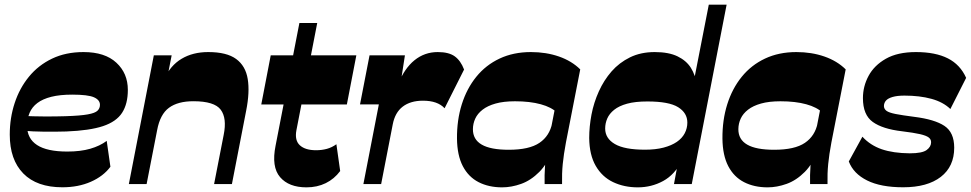

<svg xmlns="http://www.w3.org/2000/svg" viewBox="-20 -792 4176 826"><path d="M248.3 13.7Q138.6 13.7 80.3 -45.6Q22 -105 22 -212.9Q22 -284.6 43.1 -348.6Q64.1 -412.7 104.6 -462.1Q145.1 -511.6 204.1 -539.8Q263 -568 339.3 -568Q431.3 -568 480.6 -522.3Q530 -476.6 530 -405.3Q530 -345.1 505.3 -306.9Q480.6 -268.6 423.1 -249.4Q365.6 -230.3 265.7 -226.4Q218.7 -225 169.9 -225.5Q121.1 -226 78.1 -229.7V-293.3Q123 -291.3 170.5 -291Q218 -290.7 261.9 -292.1Q325.9 -294.1 357.6 -299.9Q389.3 -305.6 399.6 -315.9Q410 -326.1 410 -341.1Q410 -362.1 384.1 -373.5Q358.3 -384.9 290.7 -384.9Q237.9 -384.9 200.9 -375.6Q163.9 -366.3 140.9 -348.9Q117.9 -331.6 107.3 -306.6Q96.7 -281.6 96.7 -249.7Q96.7 -196 139.5 -168Q182.3 -140 269.6 -140Q326.3 -140 368 -152Q409.7 -164 439.1 -185.9L455 -74.6Q424.6 -33.7 370.7 -10Q316.9 13.7 248.3 13.7Z M534.3 0 641.8 -554H718.5L693.2 -424.7L686.5 -452Q713 -510.5 761.4 -539.2Q809.7 -568 875.7 -568Q955.5 -568 996 -538.2Q1036.5 -508.5 1045.7 -452.2Q1055 -396 1039 -315.7L977.7 0H901L942.3 -211.8Q956.8 -283.5 929.6 -320Q902.5 -356.5 812 -356.5Q745.3 -356.5 707 -328.4Q668.7 -300.3 656 -232L610.7 0Z M1298.5 14Q1222.5 14 1184.9 -30Q1147.2 -74 1165.5 -165L1268 -693H1344.7L1255.2 -231.7Q1247 -188 1270.1 -166.9Q1293.2 -145.7 1339.7 -145.7Q1364.2 -145.7 1386.1 -151.6Q1408 -157.5 1427.2 -171.5L1443.5 -56.2Q1418.2 -22.2 1381.4 -4.1Q1344.5 14 1298.5 14ZM1104 -342.5 1144.7 -554H1513L1472.2 -342.5Z M1543.3 0 1609.8 -342.8H1528.8L1569.8 -554H1722L1699.5 -408.7L1691.5 -427.5Q1719.5 -497.5 1763 -532.7Q1806.5 -568 1863.2 -568Q1911 -568 1936.5 -549.5Q1962 -531 1976.5 -492.8L1892.7 -326.3Q1862.5 -358.8 1799.8 -358.8Q1746 -358.8 1712.6 -333.3Q1679.2 -307.8 1669.5 -256.3L1619.7 0Z M2376.8 -307Q2352.8 -330.8 2306.3 -343.5Q2259.8 -356.3 2195.5 -356.3Q2146.5 -356.3 2112.1 -346.6Q2077.8 -337 2056.1 -320.1Q2034.5 -303.3 2024.6 -281.8Q2014.7 -260.3 2014.5 -236.5Q2014.2 -192 2052.4 -169.9Q2090.5 -147.7 2168.7 -147.7Q2257 -147.7 2300.8 -177.5Q2344.5 -207.2 2355.5 -262.5L2359.3 -152.7Q2336.8 -89.3 2300.3 -52.5Q2263.8 -15.8 2222 -0.9Q2180.3 14 2140.3 14Q2082.5 14 2038.9 -8.4Q1995.3 -30.8 1971 -77.3Q1946.8 -123.8 1946 -195.5Q1945.3 -275 1966.6 -343Q1988 -411 2029 -461.6Q2070 -512.2 2129.4 -540.1Q2188.8 -568 2264 -568Q2329.5 -568 2384.6 -548.9Q2439.7 -529.7 2476.2 -493.5ZM2323 0Q2322 -38 2324.8 -78.7Q2327.5 -119.5 2335.3 -161L2401 -498.8L2476.2 -493.5L2414.7 -179Q2405 -127.3 2401 -86.5Q2397 -45.8 2398 0Z M2723.8 14Q2665 14 2617.6 -8.5Q2570.3 -31 2542.9 -78.4Q2515.5 -125.8 2514.8 -198.5Q2514.8 -247 2524.6 -298.9Q2534.5 -350.7 2556.3 -398.9Q2578 -447 2611.1 -484.9Q2644.3 -522.7 2690.5 -545.4Q2736.8 -568 2796.5 -568Q2856.8 -568 2894.8 -549.6Q2932.8 -531.2 2952.3 -500.1Q2971.8 -469 2976.5 -430.2L2959 -412.7L3029.3 -772H3106L2956 0H2879.5L2901 -116.5L2913.8 -101.5Q2883 -40.5 2832.9 -13.3Q2782.8 14 2723.8 14ZM2755 -148Q2800.5 -148 2834.8 -157Q2869 -166 2891.8 -181.6Q2914.5 -197.2 2925.8 -218.8Q2937 -240.3 2937 -264.8Q2937 -306 2897.5 -330.8Q2858 -355.5 2765 -355.5Q2712.5 -355.5 2677.8 -345.9Q2643 -336.3 2622.2 -319.6Q2601.5 -303 2592.5 -282.3Q2583.5 -261.5 2583.5 -239Q2583.5 -196.7 2625.1 -172.4Q2666.7 -148 2755 -148Z M3518.8 -307Q3494.8 -330.8 3448.3 -343.5Q3401.8 -356.3 3337.5 -356.3Q3288.5 -356.3 3254.1 -346.6Q3219.8 -337 3198.1 -320.1Q3176.5 -303.3 3166.6 -281.8Q3156.7 -260.3 3156.5 -236.5Q3156.2 -192 3194.4 -169.9Q3232.5 -147.7 3310.7 -147.7Q3399 -147.7 3442.8 -177.5Q3486.5 -207.2 3497.5 -262.5L3501.3 -152.7Q3478.8 -89.3 3442.3 -52.5Q3405.8 -15.8 3364 -0.9Q3322.3 14 3282.3 14Q3224.5 14 3180.9 -8.4Q3137.3 -30.8 3113 -77.3Q3088.8 -123.8 3088 -195.5Q3087.3 -275 3108.6 -343Q3130 -411 3171 -461.6Q3212 -512.2 3271.4 -540.1Q3330.8 -568 3406 -568Q3471.5 -568 3526.6 -548.9Q3581.7 -529.7 3618.2 -493.5ZM3465 0Q3464 -38 3466.8 -78.7Q3469.5 -119.5 3477.3 -161L3543 -498.8L3618.2 -493.5L3556.7 -179Q3547 -127.3 3543 -86.5Q3539 -45.8 3540 0Z M3865.3 13.7Q3769.4 13.7 3710.5 -15.6Q3651.6 -44.9 3631.6 -97.4L3690.1 -203.9Q3724 -166.9 3773.4 -149.9Q3822.9 -133 3893.7 -132.4Q3947.3 -132.4 3966.5 -146.6Q3985.7 -160.7 3985.7 -180.1Q3985.7 -192.6 3975.3 -200.6Q3964.9 -208.7 3938.1 -214.9Q3911.4 -221.1 3860.3 -227.3Q3777 -237 3734.7 -267.4Q3692.4 -297.7 3692.4 -369.9Q3692.4 -420.6 3716.7 -465.7Q3741 -510.9 3791.3 -539.4Q3841.6 -568 3920.4 -568Q4004.4 -568 4057.8 -540.9Q4111.1 -513.9 4136.4 -457L4068.6 -323Q4037.7 -352.9 3987.2 -366.8Q3936.7 -380.7 3871 -380.7Q3840.3 -380.7 3820.2 -374.9Q3800.1 -369.1 3791.4 -359.1Q3782.7 -349 3782.7 -335.3Q3783.3 -322.9 3793.9 -315.1Q3804.4 -307.3 3833 -301.6Q3861.6 -296 3913.6 -289.3Q4000.9 -278.4 4043 -250.4Q4085.1 -222.4 4085.1 -156.6Q4085.1 -75.7 4027.4 -31Q3969.6 13.7 3865.3 13.7Z"/></svg>

Font: Savate ExtraLight
Style: Italic
Weight: 200
Italic angle: -11°
Designer: Max Esnée
Foundry: Plomb Type
Version: Version 2.000